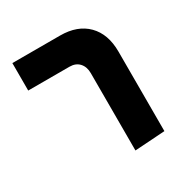

<svg xmlns="http://www.w3.org/2000/svg" viewBox="-131 -644 730 757"><g transform="rotate(-30 234.0 -265.5)"><path d="M273 -347Q273 -376 257 -393.5Q241 -411 213 -411H25V-536H242Q321 -536 365.5 -491Q410 -446 410 -366V-4L273 5Z"/></g></svg>

Font: Secular One
Style: Regular
Weight: 400
Designer: Michal Sahar
Foundry: Hagilda
Version: Version 1.000